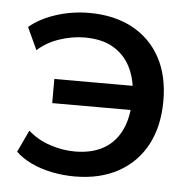

<svg xmlns="http://www.w3.org/2000/svg" viewBox="-43 -542 600 594"><g transform="rotate(5 257.0 -245.0)"><path d="M209 9Q174 9 139 2Q104 -5 74.5 -19Q45 -33 26 -52L58 -120Q87 -94 126 -81Q165 -68 203 -68Q253 -68 288.5 -86.5Q324 -105 344 -142Q364 -179 366 -232L377 -211H121V-286H377L366 -269Q363 -313 344.5 -347.5Q326 -382 291.5 -402Q257 -422 203 -422Q166 -422 126.5 -409Q87 -396 58 -370L26 -439Q57 -466 107 -482.5Q157 -499 211 -499Q289 -499 345.5 -468.5Q402 -438 432.5 -382Q463 -326 463 -248Q463 -169 432.5 -111.5Q402 -54 345 -22.5Q288 9 209 9Z"/></g></svg>

Font: Nunito Sans 11pt SemiBold
Style: Regular
Weight: 600
Version: Version 3.101;gftools[0.9.27]